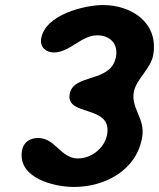

<svg xmlns="http://www.w3.org/2000/svg" viewBox="-20 -734 630 761"><path d="M67 -136C50 -29 192 7 273 7C396 7 523 -59 544 -193C555 -265 500 -303 510 -367C519 -422 579 -460 588 -520C607 -645 501 -714 388 -714C318 -714 158 -677 143 -580C138 -546 163 -526 194 -526C256 -526 302 -594 365 -594C415 -594 448 -562 440 -511C423 -403 269 -445 256 -360C242 -271 423 -320 405 -203C396 -148 343 -106 289 -106C220 -106 200 -187 131 -187C97 -187 72 -169 67 -136Z"/></svg>

Font: Asimov Print
Style: Regular
Weight: 500
Designer: Google
Version: Version 2.000980: 2014